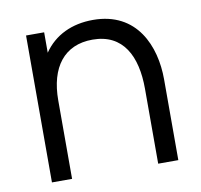

<svg xmlns="http://www.w3.org/2000/svg" viewBox="-67 -625 728 695"><g transform="rotate(-10 297.0 -277.0)"><path d="M69.5 0H143.5V-288C143.5 -410 199.5 -483.5 303.5 -483.5C416.5 -483.5 460 -394.5 460 -275.5V0H534V-297C534 -418.5 479.5 -553.5 317.5 -553.5C240 -553.5 176 -523.5 136 -465V-540H69.5Z"/></g></svg>

Font: Hauora
Style: Regular
Weight: 400
Designer: Mikhail Sharanda
Foundry: WCYS & Co.
Version: Version 1.010